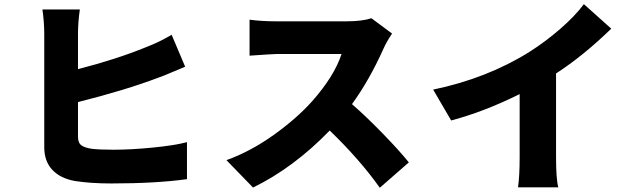

<svg xmlns="http://www.w3.org/2000/svg" viewBox="-20 -843 3040 917"><path d="M352.5 -355.5V-190.4Q352.5 -162.1 366.7 -150.4Q380.9 -138.7 415 -132.8Q451.2 -127.9 521.5 -127.9Q605.5 -127.9 710 -138.2Q814.5 -148.4 873 -164.1V12.7Q724.6 33.2 510.7 33.2Q413.1 33.2 337.9 21.5Q267.6 8.8 229.5 -32.2Q191.4 -73.2 191.4 -139.6V-680.7Q191.4 -736.3 182.6 -797.9H361.3Q352.5 -736.3 352.5 -680.7V-512.7Q538.1 -560.5 678.7 -618.2Q740.2 -641.6 799.8 -676.8L864.3 -524.4Q849.6 -518.6 802.7 -498.5Q755.9 -478.5 735.4 -471.7Q578.1 -412.1 352.5 -355.5Z M1753.9 -755.9 1852.5 -682.6Q1826.2 -643.6 1811.5 -610.4Q1744.1 -460 1661.1 -345.7Q1730.5 -285.2 1810.1 -203.1Q1889.6 -121.1 1932.6 -67.4L1793.9 53.7Q1699.2 -80.1 1554.7 -219.7Q1382.8 -42 1188.5 52.7L1061.5 -78.1Q1175.8 -119.1 1286.6 -198.2Q1397.5 -277.3 1470.7 -359.4Q1576.2 -478.5 1611.3 -585H1299.8Q1285.2 -585 1171.9 -577.1V-749Q1228.5 -741.2 1299.8 -741.2H1633.8Q1710 -741.2 1753.9 -755.9Z M2635.7 -492.2V-92.8Q2635.7 12.7 2646.5 51.8H2454.1Q2461.9 -2.9 2461.9 -92.8V-393.6Q2293 -309.6 2134.8 -267.6L2048.8 -415Q2306.6 -468.8 2507.8 -594.7Q2585 -643.6 2655.8 -705.1Q2726.6 -766.6 2768.6 -823.2L2899.4 -706.1Q2765.6 -576.2 2635.7 -492.2Z"/></svg>

Font: Gen Shin Gothic Monospace Heavy
Style: Bold
Weight: 800
Designer: [Source Han Sans]
Ryoko NISHIZUKA  (kana & ideographs); Paul D. Hunt (Latin, Greek & Cyrillic); Wenlong ZHANG  (bopomofo
Version: Version 1.002.20150607